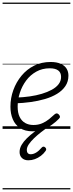

<svg xmlns="http://www.w3.org/2000/svg" viewBox="-20 -1000 566 1490"><path d="M233 19Q173 19 135 -6.5Q97 -32 79 -75Q61 -118 61 -172Q61 -239 83.5 -301Q106 -363 147 -412.5Q188 -462 245 -490.5Q302 -519 373 -519Q420 -519 451 -505Q482 -491 496.5 -467.5Q511 -444 511 -413Q511 -367 487.5 -332Q464 -297 423 -272Q382 -247 329 -231.5Q276 -216 217 -208Q158 -200 98 -198L111 -243Q162 -245 211.5 -252Q261 -259 304.5 -272Q348 -285 382 -303.5Q416 -322 435 -347Q454 -372 454 -403Q454 -437 431.5 -453.5Q409 -470 366 -470Q308 -470 261.5 -444Q215 -418 183 -375Q151 -332 134 -279.5Q117 -227 117 -173Q117 -124 132.5 -92.5Q148 -61 175.5 -45.5Q203 -30 239 -30Q277 -30 307 -43Q337 -56 361 -75.5Q385 -95 404 -113Q414 -121 421.5 -120Q429 -119 436 -112Q443 -105 445 -96.5Q447 -88 438 -79Q415 -55 383 -32Q351 -9 313.5 5Q276 19 233 19ZM200 244Q169 244 150.5 226.5Q132 209 132 180Q132 151 147.5 124.5Q163 98 189 72.5Q215 47 247 23Q279 -1 312 -23L356 -21V-17Q328 3 298.5 26Q269 49 244 73Q219 97 203.5 120Q188 143 188 164Q188 179 195.5 188Q203 197 218 197Q239 197 260.5 184Q282 171 304 145Q309 139 316.5 138Q324 137 332 145Q338 151 338.5 157.5Q339 164 334 171Q319 193 297 209.5Q275 226 250.5 235Q226 244 200 244ZM0 460H526V470H0ZM0 -20H526V0H0ZM0 -505H526V-500H0ZM0 -980H526V-970H0Z"/></svg>

Font: Playwrite NO Guides
Style: Regular
Weight: 400
Designer: Veronika Burian, José Scaglione
Foundry: TypeTogether
Version: Version 1.003